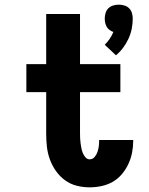

<svg xmlns="http://www.w3.org/2000/svg" viewBox="-20 -795 640 823"><path d="M477 -558 429 -603Q441 -615 450.5 -629Q460 -643 466 -658Q457 -661 449.5 -666.5Q442 -672 437.5 -680Q433 -688 431 -697Q429 -706 429 -715Q429 -727 432.5 -739Q436 -751 444.5 -759.5Q453 -768 465 -771.5Q477 -775 489 -775Q501 -775 513 -771.5Q525 -768 533.5 -759.5Q542 -751 545.5 -739Q549 -727 549 -715Q549 -693 544.5 -671Q540 -649 530.5 -628.5Q521 -608 507.5 -590Q494 -572 477 -558ZM364 8Q336 8 308.5 1Q281 -6 258.5 -22.5Q236 -39 219.5 -62.5Q203 -86 193.5 -112.5Q184 -139 181 -166.5Q178 -194 178 -223V-400H93V-520H178V-735H323V-520H496V-400H323V-223Q323 -212 323.5 -201.5Q324 -191 325.5 -180Q327 -169 329 -159Q331 -149 335 -139Q339 -129 346.5 -120.5Q354 -112 364 -112Q377 -112 385.5 -122Q394 -132 398 -144Q402 -156 403.5 -168.5Q405 -181 405 -193V-195H551V-191Q551 -165 546 -140Q541 -115 530 -91.5Q519 -68 502 -48Q485 -28 463 -15.5Q441 -3 415.5 2.5Q390 8 364 8Z"/></svg>

Font: Iosevka Heavy Extended
Style: Regular
Weight: 900
Width: 7
Monospace: yes
Designer: Belleve Invis
Foundry: Belleve Invis
Version: Version 32.5.0; ttfautohint (v1.8.4)